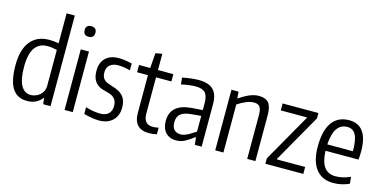

<svg xmlns="http://www.w3.org/2000/svg" viewBox="-77 -1225 3295 1653"><g transform="rotate(15 1570.5 -398.5)"><path d="M214 9Q125 9 82 -58Q39 -125 39 -265Q39 -402 97.5 -475.5Q156 -549 265 -549Q284 -549 302.5 -547.5Q321 -546 349 -541V-808H422V0H357L350 -54H347Q299 9 214 9ZM231 -49Q253 -49 274.5 -57Q296 -65 312.5 -79.5Q329 -94 339 -115Q349 -136 349 -163V-482Q321 -488 302.5 -490.5Q284 -493 264 -493Q190 -493 152 -438Q114 -383 114 -271Q114 -159 144 -104Q174 -49 231 -49Z M583 -662Q536 -662 536 -710Q536 -756 583 -756Q632 -756 632 -710Q632 -662 583 -662ZM547 -540H620V0H547Z M857 11Q828 11 796.5 6Q765 1 720 -10V-71Q752 -60 786.5 -54.5Q821 -49 852 -49Q899 -49 924.5 -73.5Q950 -98 950 -143Q950 -183 930 -207Q910 -231 865 -242Q841 -248 816.5 -255.5Q792 -263 771.5 -279.5Q751 -296 738 -324Q725 -352 725 -399Q725 -471 767 -511.5Q809 -552 883 -552Q909 -552 935.5 -548.5Q962 -545 1002 -536V-475Q963 -485 940 -488Q917 -491 895 -491Q848 -491 821 -467.5Q794 -444 794 -402Q794 -376 801.5 -360Q809 -344 821.5 -333.5Q834 -323 850.5 -317Q867 -311 886 -305Q917 -296 942 -284Q967 -272 984.5 -254Q1002 -236 1011.5 -210Q1021 -184 1021 -146Q1021 -74 976.5 -31.5Q932 11 857 11Z M1300 5Q1163 5 1163 -139V-475H1066V-540H1166L1176 -674L1235 -685V-540H1372V-475H1235V-152Q1235 -103 1256 -79.5Q1277 -56 1316 -56Q1327 -56 1342 -57.5Q1357 -59 1369 -63V-3Q1329 5 1300 5Z M1541 5Q1481 5 1447 -32.5Q1413 -70 1413 -136Q1413 -285 1601 -300L1697 -307V-365Q1697 -433 1671.5 -460.5Q1646 -488 1587 -488Q1562 -488 1525 -483.5Q1488 -479 1458 -471L1452 -531Q1490 -539 1528.5 -543.5Q1567 -548 1599 -548Q1687 -548 1728 -507Q1769 -466 1769 -379V0H1708L1701 -65H1695Q1663 -39 1624.5 -17Q1586 5 1541 5ZM1566 -55Q1583 -55 1601 -61.5Q1619 -68 1636.5 -77.5Q1654 -87 1669.5 -97.5Q1685 -108 1697 -115V-255L1616 -248Q1546 -242 1516.5 -217Q1487 -192 1487 -142Q1487 -100 1507.5 -77.5Q1528 -55 1566 -55Z M1890 -540H1953L1958 -482H1962Q2013 -517 2054 -533.5Q2095 -550 2133 -550Q2195 -550 2221.5 -517Q2248 -484 2248 -408V0H2175V-391Q2175 -442 2159 -463Q2143 -484 2108 -484Q2076 -484 2039.5 -469.5Q2003 -455 1963 -428V0H1890Z M2337 -48 2579 -473V-478H2346V-540H2665V-492L2423 -67V-62H2675V0H2337Z M2943 9Q2842 9 2788 -60.5Q2734 -130 2734 -260Q2734 -402 2786 -475.5Q2838 -549 2940 -549Q3022 -549 3064 -490Q3106 -431 3106 -316Q3106 -291 3105 -275Q3104 -259 3102 -242H2808Q2812 -145 2846 -98.5Q2880 -52 2946 -52Q2978 -52 3010 -59Q3042 -66 3079 -83L3084 -22Q3055 -8 3017.5 0.5Q2980 9 2943 9ZM2938 -489Q2879 -489 2846.5 -441Q2814 -393 2809 -299H3037Q3037 -400 3013 -444.5Q2989 -489 2938 -489Z"/></g></svg>

Font: Encode Sans Compressed
Style: Regular
Weight: 400
Designer: Pablo Impallari, Andres Torresi
Foundry: Pablo Impallari, Andres Torresi
Version: Version 1.000; ttfautohint (v1.00) -l 8 -r 50 -G 200 -x 14 -